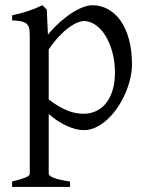

<svg xmlns="http://www.w3.org/2000/svg" viewBox="-20 -489 570 743"><path d="M424.8 -208Q424.8 -250.5 414.8 -287.1Q404.8 -323.7 388.2 -350.6Q371.6 -377.4 349.6 -392.6Q327.6 -407.7 304.2 -407.7Q295.4 -407.7 281.2 -402.3Q267.1 -397 249 -384.3Q231 -371.6 210.4 -350.3Q189.9 -329.1 168.5 -297.9V-104Q190.4 -87.4 209.2 -76.7Q228 -65.9 244.4 -59.8Q260.7 -53.7 275.4 -51.3Q290 -48.8 303.2 -48.8Q329.6 -48.8 351.8 -59.1Q374 -69.3 390.1 -89.4Q406.2 -109.4 415.5 -139.2Q424.8 -168.9 424.8 -208ZM490.7 -240.2Q490.7 -211.9 483.4 -182.1Q476.1 -152.3 463.4 -124Q450.7 -95.7 433.1 -70.3Q415.5 -44.9 394.8 -26.1Q374 -7.3 351.1 3.7Q328.1 14.6 304.2 14.6Q275.4 14.6 239.3 -1.5Q203.1 -17.6 168.5 -47.9V183.1Q168.5 190.9 186.8 198.7Q205.1 206.5 251 213.4V234.4H26.9V213.4Q59.1 205.6 77.1 198.5Q95.2 191.4 95.2 183.1V-347.2Q95.2 -365.2 93.3 -377Q91.3 -388.7 84.2 -395.8Q77.1 -402.8 63.7 -406Q50.3 -409.2 26.9 -410.2V-429.7Q43.5 -433.1 58.6 -437.3Q73.7 -441.4 87.9 -446Q102.1 -450.7 116 -456.3Q129.9 -461.9 144 -468.8L161.1 -451.7L165.5 -355Q189.9 -384.3 214.6 -405.8Q239.3 -427.2 261.7 -441.2Q284.2 -455.1 303.5 -461.9Q322.8 -468.8 336.9 -468.8Q370.1 -468.8 398.4 -453.1Q426.8 -437.5 447.3 -408Q467.8 -378.4 479.2 -335.9Q490.7 -293.5 490.7 -240.2Z"/></svg>

Font: Noto Serif Devanagari
Style: Regular
Weight: 400
Designer: Monotype Design Team
Foundry: Monotype Imaging Inc.
Version: Version 1.01